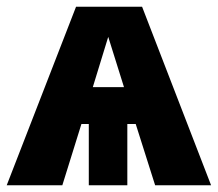

<svg xmlns="http://www.w3.org/2000/svg" viewBox="-30 -553 650 573"><path d="M600 0H433L375 -183H350V0H235V-183H213L156 0H-10L197 -533H394ZM340 -293 293 -443 247 -293Z"/></svg>

Font: Trujillo ExtraBold
Style: Regular
Weight: 800
Designer: Fira Sans original fonts by bBox Type GmbH, Carrois Corporate GbR, & Edenspiekermann AG / Changes by Cristiano Sobral
Foundry: Fira Sans original fonts by bBox Type GmbH, Carrois Corporate GbR, & Edenspiekermann AG / Changes by Cristiano Sobral
Version: Version 4.301;July 28, 2020;FontCreator 13.0.0.2655 64-bit